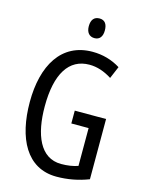

<svg xmlns="http://www.w3.org/2000/svg" viewBox="-135 -995 815 1084"><g transform="rotate(15 272.5 -453.0)"><path d="M309 -916C278 -916 261 -896 261 -858C261 -822 279 -801 309 -801C339 -801 355 -822 355 -858C355 -895 340 -916 309 -916ZM308 -377V-302H409V-81C381 -71 348 -66 311 -66C188 -66 138 -192 138 -357C138 -547 202 -649 322 -649C366 -649 409 -635 453 -607L483 -678C435 -708 380 -724 320 -724C138 -724 50 -572 50 -359C50 -148 129 10 304 10C369 10 432 -2 491 -25V-377Z"/></g></svg>

Font: Noto Sans Gurmukhi UI ExtraCondensed
Style: Regular
Weight: 400
Width: 2
Designer: Jelle Bosma - Monotype Design Team
Foundry: Monotype Imaging Inc.
Version: Version 2.004